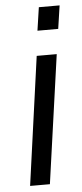

<svg xmlns="http://www.w3.org/2000/svg" viewBox="-53 -753 333 783"><g transform="rotate(-5 114.0 -361.5)"><path d="M38 0 111 -526H193L119 0ZM123 -628 137 -723H222L208 -628Z"/></g></svg>

Font: Archivo Narrow
Style: Italic
Weight: 400
Italic angle: -8°
Designer: Hector Gatti
Foundry: Omnibus-Type
Version: Version 3.002